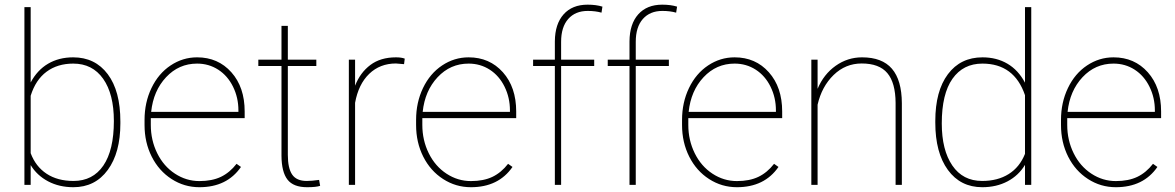

<svg xmlns="http://www.w3.org/2000/svg" viewBox="-20 -780 4957 810"><path d="M487.8 -259.3Q487.8 -135.7 434.6 -63Q381.3 9.8 289.6 9.8Q230 9.8 183.1 -14.9Q136.2 -39.6 109.4 -83.5V0H83V-750H109.4V-432.1Q137.2 -484.4 182.9 -511.2Q228.5 -538.1 288.6 -538.1Q381.3 -538.1 434.6 -467Q487.8 -396 487.8 -267.6ZM460.4 -269.5Q460.4 -383.3 415.3 -447.5Q370.1 -511.7 289.1 -511.7Q222.7 -511.7 176.5 -477.5Q130.4 -443.4 109.4 -376V-133.8Q130.4 -77.6 176.5 -47.1Q222.7 -16.6 290 -16.6Q371.6 -16.6 416 -81.5Q460.4 -146.5 460.4 -269.5Z M821.3 9.8Q757.3 9.8 703.9 -24.7Q650.4 -59.1 620.1 -119.1Q589.8 -179.2 589.8 -252.4V-274.4Q589.8 -347.7 619.1 -408.7Q648.4 -469.7 699.7 -503.9Q751 -538.1 811.5 -538.1Q899.9 -538.1 956.1 -475.1Q1012.2 -412.1 1012.2 -309.6V-281.7H616.2V-252.9Q616.2 -188.5 643.3 -133.5Q670.4 -78.6 718 -47.4Q765.6 -16.1 821.3 -16.1Q874.5 -16.1 911.9 -33.9Q949.2 -51.8 978 -88.9L996.6 -75.7Q937.5 9.8 821.3 9.8ZM811.5 -511.7Q734.4 -511.7 680.7 -454.3Q627 -397 617.7 -308.1H985.8V-314.5Q985.8 -368.2 963.1 -414.3Q940.4 -460.4 900.6 -486.1Q860.8 -511.7 811.5 -511.7Z M1194.3 -670.9V-528.3H1314.5V-501.5H1194.3V-126.5Q1194.3 -70.3 1212.6 -43.5Q1231 -16.6 1273.9 -16.6Q1295.4 -16.6 1326.2 -21L1330.6 3.9Q1314.5 9.8 1275.4 9.8Q1217.8 9.8 1192.9 -22.2Q1168 -54.2 1167.5 -123V-501.5H1069.8V-528.3H1167.5V-670.9Z M1684.6 -509.3 1650.4 -512.2Q1583 -512.2 1537.6 -468.5Q1492.2 -424.8 1478 -346.2V0H1451.7V-528.3H1478V-418.5Q1499.5 -473.6 1542.5 -505.9Q1585.4 -538.1 1650.4 -538.1Q1673.3 -538.1 1687.5 -532.7Z M1966.8 9.8Q1902.8 9.8 1849.4 -24.7Q1795.9 -59.1 1765.6 -119.1Q1735.4 -179.2 1735.4 -252.4V-274.4Q1735.4 -347.7 1764.6 -408.7Q1793.9 -469.7 1845.2 -503.9Q1896.5 -538.1 1957 -538.1Q2045.4 -538.1 2101.6 -475.1Q2157.7 -412.1 2157.7 -309.6V-281.7H1761.7V-252.9Q1761.7 -188.5 1788.8 -133.5Q1815.9 -78.6 1863.5 -47.4Q1911.1 -16.1 1966.8 -16.1Q2020 -16.1 2057.4 -33.9Q2094.7 -51.8 2123.5 -88.9L2142.1 -75.7Q2083 9.8 1966.8 9.8ZM1957 -511.7Q1879.9 -511.7 1826.2 -454.3Q1772.5 -397 1763.2 -308.1H2131.3V-314.5Q2131.3 -368.2 2108.6 -414.3Q2085.9 -460.4 2046.1 -486.1Q2006.3 -511.7 1957 -511.7Z M2320.8 0V-501.5H2229V-528.3H2320.8V-605.5Q2321.3 -678.7 2357.7 -719.5Q2394 -760.3 2459 -760.3Q2495.1 -760.3 2521.5 -752L2517.6 -726.6Q2492.2 -733.9 2459.5 -733.9Q2407.2 -733.9 2377.2 -700Q2347.2 -666 2347.2 -603.5V-528.3H2486.8V-501.5H2347.2V0Z M2635.7 0V-501.5H2543.9V-528.3H2635.7V-605.5Q2636.2 -678.7 2672.6 -719.5Q2709 -760.3 2773.9 -760.3Q2810.1 -760.3 2836.4 -752L2832.5 -726.6Q2807.1 -733.9 2774.4 -733.9Q2722.2 -733.9 2692.1 -700Q2662.1 -666 2662.1 -603.5V-528.3H2801.8V-501.5H2662.1V0Z M3088.9 9.8Q3024.9 9.8 2971.4 -24.7Q2918 -59.1 2887.7 -119.1Q2857.4 -179.2 2857.4 -252.4V-274.4Q2857.4 -347.7 2886.7 -408.7Q2916 -469.7 2967.3 -503.9Q3018.6 -538.1 3079.1 -538.1Q3167.5 -538.1 3223.6 -475.1Q3279.8 -412.1 3279.8 -309.6V-281.7H2883.8V-252.9Q2883.8 -188.5 2910.9 -133.5Q2938 -78.6 2985.6 -47.4Q3033.2 -16.1 3088.9 -16.1Q3142.1 -16.1 3179.4 -33.9Q3216.8 -51.8 3245.6 -88.9L3264.2 -75.7Q3205.1 9.8 3088.9 9.8ZM3079.1 -511.7Q3002 -511.7 2948.2 -454.3Q2894.5 -397 2885.3 -308.1H3253.4V-314.5Q3253.4 -368.2 3230.7 -414.3Q3208 -460.4 3168.2 -486.1Q3128.4 -511.7 3079.1 -511.7Z M3429.2 -405.3Q3455.1 -466.8 3505.4 -502.4Q3555.7 -538.1 3616.7 -538.1Q3701.7 -538.1 3742.9 -490Q3784.2 -441.9 3784.7 -344.7V0H3758.3V-345.7Q3757.8 -430.7 3723.6 -471.4Q3689.5 -512.2 3615.2 -512.2Q3546.9 -512.2 3496.8 -463.6Q3446.8 -415 3429.2 -338.4V0H3402.8V-528.3H3429.2Z M3925.8 -269.5Q3925.8 -396 3979 -467Q4032.2 -538.1 4125 -538.1Q4184.6 -538.1 4230.2 -511.2Q4275.9 -484.4 4304.2 -431.2V-750H4330.6V0H4304.2V-84.5Q4277.3 -39.6 4230.5 -14.9Q4183.6 9.8 4124 9.8Q4032.2 9.8 3979 -63Q3925.8 -135.7 3925.8 -262.7ZM3953.1 -259.3Q3953.1 -147 3997.6 -81.8Q4042 -16.6 4123.5 -16.6Q4189 -16.6 4235.4 -45.7Q4281.7 -74.7 4304.2 -130.9V-378.4Q4258.8 -511.7 4124.5 -511.7Q4043.5 -511.7 3998.3 -447.8Q3953.1 -383.8 3953.1 -259.3Z M4687.5 9.8Q4623.5 9.8 4570.1 -24.7Q4516.6 -59.1 4486.3 -119.1Q4456.1 -179.2 4456.1 -252.4V-274.4Q4456.1 -347.7 4485.4 -408.7Q4514.6 -469.7 4565.9 -503.9Q4617.2 -538.1 4677.7 -538.1Q4766.1 -538.1 4822.3 -475.1Q4878.4 -412.1 4878.4 -309.6V-281.7H4482.4V-252.9Q4482.4 -188.5 4509.5 -133.5Q4536.6 -78.6 4584.2 -47.4Q4631.8 -16.1 4687.5 -16.1Q4740.7 -16.1 4778.1 -33.9Q4815.4 -51.8 4844.2 -88.9L4862.8 -75.7Q4803.7 9.8 4687.5 9.8ZM4677.7 -511.7Q4600.6 -511.7 4546.9 -454.3Q4493.2 -397 4483.9 -308.1H4852.1V-314.5Q4852.1 -368.2 4829.3 -414.3Q4806.6 -460.4 4766.8 -486.1Q4727.1 -511.7 4677.7 -511.7Z"/></svg>

Font: Roboto Thin
Style: Regular
Weight: 250
Designer: Google
Version: Version 2.134; 2016